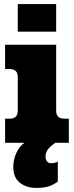

<svg xmlns="http://www.w3.org/2000/svg" viewBox="-20 -699 362 940"><path d="M255 -544H67V-679H255ZM203 68Q203 82 210 91Q217 100 231 100Q249 100 263 92V190Q240 207 216 214Q192 221 157 221Q109 221 77 195.5Q45 170 45 118Q45 83 60 50Q75 17 100 0H5V-118H26Q48 -118 57.5 -128Q67 -138 67 -158V-323Q67 -361 26 -361H5V-480H255V-156Q255 -118 296 -118H317V0H251Q225 18 214 33Q203 48 203 68Z"/></svg>

Font: Pridi
Style: Bold
Weight: 700
Designer: Katatrad Team
Foundry: CadsonDemak
Version: Version 1.001